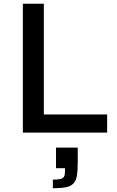

<svg xmlns="http://www.w3.org/2000/svg" viewBox="-20 -708 626 1025"><path d="M102 0V-688H214V-97H552V0ZM262 297V251Q289 251 303 247.5Q317 244 322 234.5Q327 225 327 207V190H279V80H395V162Q395 204 390.5 230Q386 256 372.5 271Q359 286 332.5 291.5Q306 297 262 297Z"/></svg>

Font: Saira SemiExpanded Medium
Style: Regular
Weight: 500
Width: 6
Designer: Hector Gatti with collaboration of the Omnibus-Type team
Foundry: Omnibus-Type
Version: Version 1.101